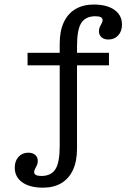

<svg xmlns="http://www.w3.org/2000/svg" viewBox="-20 -651 615 864"><path d="M104 -356.9V-413.4H470.3V-356.9ZM326.6 16.8Q326.6 74.5 308.3 113.8Q289.9 153.1 255.7 173.3Q221.6 193.5 173.5 193.5Q114.2 193.5 80.3 169.5Q46.4 145.5 46.4 103.3Q46.4 73.2 63.4 54.7Q80.3 36.1 107.7 36.1Q126.9 36.1 138.5 46.2Q150 56.2 150 73.3Q150 84.6 145.9 93.1Q141.8 101.7 137.8 109Q133.7 116.3 133.7 123.6Q133.7 140.8 166.2 140.8Q209.5 140.8 229.1 110.8Q248.7 80.7 248.7 6.4V-453.9Q248.7 -511.6 267.1 -550.9Q285.5 -590.2 320 -610.4Q354.5 -630.6 401.8 -630.6Q461.1 -630.6 495 -606.6Q528.9 -582.6 528.9 -540.4Q528.9 -510.3 512 -491.8Q495.1 -473.2 467.6 -473.2Q448.4 -473.2 436.9 -483.3Q425.3 -493.4 425.3 -510.4Q425.3 -521.7 429.4 -530.3Q433.5 -538.8 437.6 -546.1Q441.7 -553.4 441.7 -560.7Q441.7 -577.9 409.2 -577.9Q365.8 -577.9 346.2 -548.3Q326.6 -518.6 326.6 -443.5Z"/></svg>

Font: Playfair 5pt SemiExpanded Light
Style: Regular
Weight: 300
Width: 6
Designer: Claus Eggers Sørensen
Foundry: Claus Eggers Sørensen
Version: Version 2.203